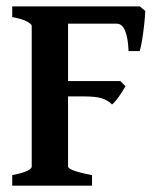

<svg xmlns="http://www.w3.org/2000/svg" viewBox="-20 -586 508 606"><path d="M438.5 -551.3Q438 -535.6 435.3 -510.3Q432.6 -484.9 428.7 -460.4Q424.8 -436 420.9 -424.8H385.7Q384.3 -465.8 375 -488.5Q365.7 -511.2 348.6 -511.2H171.4L184.6 -565.9H421.4ZM376 -314Q367.7 -298.8 355.5 -281.5Q343.3 -264.2 333.5 -256.3Q320.8 -269.5 301.8 -275.6Q282.7 -281.7 245.1 -281.7H108.4L162.6 -330.1H359.9ZM18.6 0V-33.2Q80.1 -45.4 80.1 -60.5V-504.4Q80.1 -509.8 65.7 -517.8Q51.3 -525.9 18.6 -532.2V-565.9H260.3V-532.2Q234.4 -529.3 214.6 -524.9Q194.8 -520.5 194.8 -514.2V-60.5Q194.8 -55.2 210.4 -48.6Q226.1 -42 270.5 -33.2V0Z"/></svg>

Font: Dai Banna SIL SemiBold
Style: Regular
Weight: 600
Designer: Victor Gaultney
Foundry: SIL International
Version: Version 4.000